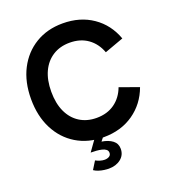

<svg xmlns="http://www.w3.org/2000/svg" viewBox="-161 -832 1031 1155"><g transform="rotate(-20 354.5 -254.5)"><path d="M372.6 15.6Q273.6 15.6 198.4 -30Q123.2 -75.6 81.2 -157.7Q39.2 -239.8 39.2 -349Q39.2 -458.2 81.2 -539.8Q123.2 -621.4 198.4 -667Q273.6 -712.6 372.6 -712.6Q483.6 -712.6 564.2 -657.3Q644.8 -602 680 -504.6L558.4 -460.4Q536 -521.2 488.3 -555.1Q440.6 -589 372.6 -589Q310.6 -589 264.5 -559.8Q218.4 -530.6 193.5 -477.2Q168.6 -423.8 168.6 -349Q168.6 -274.2 193.5 -220.3Q218.4 -166.4 264.5 -137.2Q310.6 -108 372.6 -108Q440.6 -108 488.3 -142.1Q536 -176.2 558.4 -236.6L680 -192.8Q644.8 -96.4 564.2 -40.4Q483.6 15.6 372.6 15.6ZM336.6 204Q324.8 204 307.3 201.7Q289.8 199.4 272.5 193.8Q255.2 188.2 243.2 179.6L274.6 128.8Q288 136 302.9 140.5Q317.8 145 331.4 145Q347.8 145 360.1 137.8Q372.4 130.6 372.4 115.2Q372.4 102 362.8 94.1Q353.2 86.2 337.2 82.3Q321.2 78.4 302.7 77Q284.2 75.6 266.2 75.6L328 -11L387 -10.4L350 35.8Q392.8 42.4 418.5 62.1Q444.2 81.8 444.2 115.6Q444.2 155.6 413.6 179.8Q383 204 336.6 204Z"/></g></svg>

Font: Hanken Grotesk
Style: Regular
Weight: 400
Designer: Alfredo Marco Pradil
Foundry: Hanken Design Co.
Version: Version 3.013